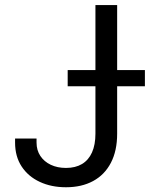

<svg xmlns="http://www.w3.org/2000/svg" viewBox="-20 -748 606 777"><path d="M247.1 9.8Q187.5 9.8 140.9 -12Q94.2 -33.7 67.6 -74.2Q41 -114.7 41 -170.9V-187.5H127.9V-170.9Q127.9 -140.1 143.3 -116.9Q158.7 -93.8 185.5 -81.1Q212.4 -68.4 247.1 -68.4Q285.2 -68.4 311.8 -84.2Q338.4 -100.1 352.3 -131.1Q366.2 -162.1 366.2 -207V-727.5H454.1V-207Q454.1 -137.7 428.7 -89.1Q403.3 -40.5 356.9 -15.4Q310.5 9.8 247.1 9.8ZM253.9 -398.9V-464.4H566.4V-398.9Z"/></svg>

Font: GitLab Sans
Style: Regular
Weight: 400
Designer: Rasmus Andersson
Foundry: Modifications by GitLab B.V., manufactured by rsms
Version: Version 4.000;git-c8fb6b7